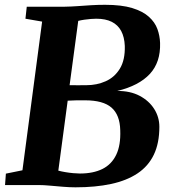

<svg xmlns="http://www.w3.org/2000/svg" viewBox="-20 -771 719 800"><path d="M294.5 9.5Q270.5 9.5 242.8 7.2Q215 5 188 2.5Q161 0 139.5 0H1L4.5 -47.5L73.5 -61.5L155.5 -681L86 -693L91.5 -743H248Q277 -743.5 303.8 -745.5Q330.5 -747.5 358.5 -749.2Q386.5 -751 417.5 -751Q486.5 -751 530.8 -737.5Q575 -724 600.2 -701.2Q625.5 -678.5 635.8 -650.2Q646 -622 647 -592Q649.5 -511.5 604.2 -462.8Q559 -414 468.5 -392Q522.5 -392.5 561.8 -371.8Q601 -351 622.5 -317Q644 -283 644 -242.5Q644 -174.5 621 -126.5Q598 -78.5 553 -48.5Q508 -18.5 443 -4.5Q378 9.5 294.5 9.5ZM313 -48Q368.5 -48 406.8 -67Q445 -86 464.2 -126Q483.5 -166 481 -229Q479.5 -292 444.8 -322.5Q410 -353 334.5 -353Q310.5 -353 294.5 -352.8Q278.5 -352.5 262 -351.5L223 -60Q236 -56.5 252.2 -53.8Q268.5 -51 285.2 -49.5Q302 -48 313 -48ZM270 -416Q289 -415.5 305.8 -415.8Q322.5 -416 340 -416Q383.5 -416 420.5 -432.5Q457.5 -449 479.5 -485Q501.5 -521 500 -579.5Q498.5 -616.5 485 -641.8Q471.5 -667 445.8 -680Q420 -693 381 -693Q372 -693 358.8 -692Q345.5 -691 331.8 -689Q318 -687 306 -684Z"/></svg>

Font: Merriweather 24pt ExtraBold
Style: Italic
Weight: 800
Italic angle: -7.8°
Version: Version 2.101